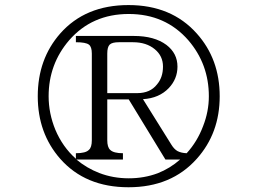

<svg xmlns="http://www.w3.org/2000/svg" viewBox="-20 -748 1040 777"><path d="M289.1 -102.5H477.5V-127.9Q439.5 -127.9 425.8 -141.6Q414.1 -152.3 414.1 -180.7V-345.7H501L649.4 -102.5H709Q668 -66.4 618.2 -46.9Q563.5 -26.4 501 -26.4Q437.5 -26.4 381.8 -47.9Q331.1 -67.4 289.1 -102.5ZM735.4 -127.9Q712.9 -128.9 698.2 -136.7Q684.6 -144.5 673.8 -162.1L558.6 -346.7Q624 -350.6 663.1 -391.6Q698.2 -428.7 698.2 -478.5Q698.2 -532.2 653.3 -566.4Q604.5 -602.5 521.5 -602.5H287.1V-577.1Q327.1 -577.1 339.8 -567.4Q351.6 -558.6 351.6 -531.2V-180.7Q351.6 -151.4 339.8 -141.6Q327.1 -127.9 287.1 -127.9V-105.5Q233.4 -153.3 204.1 -222.7Q176.8 -289.1 176.8 -358.4Q176.8 -488.3 259.8 -585Q352.5 -691.4 501 -691.4Q649.4 -691.4 742.2 -585Q825.2 -488.3 825.2 -358.4Q825.2 -296.9 801.8 -237.3Q778.3 -174.8 735.4 -127.9ZM414.1 -371.1V-531.2Q414.1 -557.6 423.8 -567.4Q433.6 -577.1 460.9 -577.1H518.6Q572.3 -577.1 606.4 -548.8Q639.6 -521.5 639.6 -478.5Q639.6 -434.6 615.2 -406.2Q587.9 -371.1 535.2 -371.1ZM500 -727.5Q325.2 -727.5 223.6 -612.3Q132.8 -508.8 132.8 -358.4Q132.8 -209 223.6 -105.5Q325.2 9.8 500 9.8Q673.8 9.8 776.4 -105.5Q869.1 -209 869.1 -358.4Q869.1 -508.8 776.4 -612.3Q673.8 -727.5 500 -727.5Z"/></svg>

Font: BatangChe
Style: Regular
Weight: 400
Monospace: yes
Version: Version 2.21